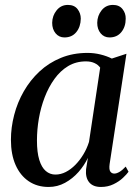

<svg xmlns="http://www.w3.org/2000/svg" viewBox="-20 -751 568 782"><path d="M426.5 -83Q423.5 -61 429.2 -52.5Q435 -44 445.5 -44Q455 -44 466.8 -51Q478.5 -58 492 -72.5L503.5 -51.5Q496.5 -41.5 481 -26.8Q465.5 -12 442.5 -0.8Q419.5 10.5 391 10.5Q359 10.5 343.2 -8.5Q327.5 -27.5 330.5 -61.5L338 -108Q323.5 -77.5 299.8 -50.5Q276 -23.5 245 -6.5Q214 10.5 178 10.5Q131.5 10.5 97 -12.8Q62.5 -36 43.5 -79Q24.5 -122 24.5 -181.5Q24.5 -232 37.8 -283Q51 -334 77 -379.2Q103 -424.5 140.8 -459.8Q178.5 -495 227.8 -515.2Q277 -535.5 336.5 -535.5Q363.5 -535.5 389 -529.2Q414.5 -523 435.5 -512.5L495 -532ZM388 -475.5Q380 -487 365.2 -494Q350.5 -501 330 -501Q289.5 -501 257.5 -481.8Q225.5 -462.5 201.8 -429.5Q178 -396.5 162 -354.8Q146 -313 138.2 -267.8Q130.5 -222.5 130.5 -179Q130.5 -130.5 140 -99.8Q149.5 -69 166.5 -54.5Q183.5 -40 205.5 -40Q227.5 -40 248 -50.5Q268.5 -61 286.8 -79.5Q305 -98 319.5 -122Q334 -146 342.5 -173ZM242.5 -598.5Q220.5 -598.5 206.5 -615.2Q192.5 -632 192.5 -658Q193 -687.5 210.8 -709.2Q228.5 -731 256.5 -731Q282.5 -731 295.8 -714Q309 -697 309 -675Q308.5 -642 290.8 -620.2Q273 -598.5 242.5 -598.5ZM426 -598.5Q404 -598.5 390 -615.2Q376 -632 376 -658Q376.5 -687.5 394 -709.2Q411.5 -731 440 -731Q465.5 -731 479 -714Q492.5 -697 492 -675Q492 -642 474.2 -620.2Q456.5 -598.5 426 -598.5Z"/></svg>

Font: Merriweather 96pt
Style: Italic
Weight: 400
Italic angle: -7.8°
Version: Version 2.101